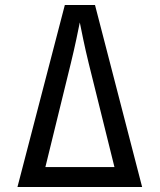

<svg xmlns="http://www.w3.org/2000/svg" viewBox="-20 -750 640 770"><path d="M240 -730 50 0H550L361 -730ZM264 -496C281 -565 294 -630 300 -660C306 -630 319 -564 336 -495L439 -80H162Z"/></svg>

Font: Tekne LDO
Style: Regular
Weight: 400
Monospace: yes
Designer: Alessio Laiso, Mario Rullo, Paolo Rosset
Foundry: Alessio Laiso
Version: Version 1.000;hotconv 1.0.109;makeotfexe 2.5.65596